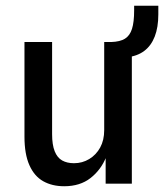

<svg xmlns="http://www.w3.org/2000/svg" viewBox="-20 -638 570 667"><path d="M203 9Q161 9 130 -8.5Q99 -26 82 -64.5Q65 -103 65 -163V-492H161V-172Q161 -135 170 -112.5Q179 -90 196 -80.5Q213 -71 237 -71Q266 -71 290 -85.5Q314 -100 328 -125.5Q342 -151 342 -186V-492H438V0H347V-93H349Q331 -48 294.5 -19.5Q258 9 203 9ZM421 -439 366 -474V-492Q397 -493 414 -503.5Q431 -514 438.5 -537.5Q446 -561 446 -602V-618H530V-588Q530 -543 517.5 -511Q505 -479 481 -461Q457 -443 421 -439Z"/></svg>

Font: Nunito Sans 10pt Condensed SemiBold
Style: Regular
Weight: 600
Width: 3
Designer: Vernon Adams
Foundry: Vernon Adams
Version: Version 3.101;gftools[0.9.27]